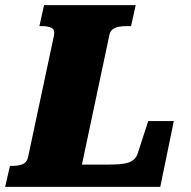

<svg xmlns="http://www.w3.org/2000/svg" viewBox="-56 -730 747 750"><path d="M474 -710 456 -628H438Q420 -628 406 -625Q392 -622 383 -614.5Q374 -607 371 -592L264 -87H359Q389 -87 410 -88.5Q431 -90 445.5 -95Q460 -100 469 -109Q478 -118 482 -131L523 -257H623L570 0H-36L-17 -82H-7Q16 -82 33 -89Q50 -96 54 -118L155 -592Q159 -614 145.5 -621Q132 -628 108 -628H98L116 -710Z"/></svg>

Font: Roboto Serif ExtraBold
Style: Italic
Weight: 800
Italic angle: -10°
Version: Version 1.007